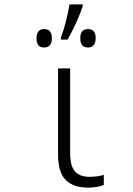

<svg xmlns="http://www.w3.org/2000/svg" viewBox="-20 -843 603 873"><path d="M379 10Q314 10 279 -24.5Q244 -59 244 -140V-532H299V-145Q299 -89 320.5 -64Q342 -39 387 -39Q405 -39 423 -41.5Q441 -44 452 -48V-2Q424 10 379 10ZM257 -672Q269 -704 280 -747Q291 -790 296 -823H356V-815Q346 -783 326.5 -740Q307 -697 287 -663H257ZM380 -627Q345 -627 345 -669Q345 -711 380 -711Q415 -711 415 -669Q415 -649 406 -638Q397 -627 380 -627ZM181 -627Q146 -627 146 -668Q146 -711 181 -711Q216 -711 216 -668Q216 -649 207 -638Q198 -627 181 -627Z"/></svg>

Font: Noto Sans Mono SemiCondensed Light
Style: Regular
Weight: 300
Width: 4
Designer: Monotype Design Team
Foundry: Monotype Imaging Inc.
Version: Version 2.014; ttfautohint (v1.8.4.7-5d5b)